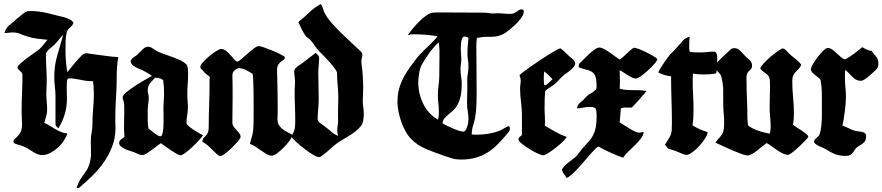

<svg xmlns="http://www.w3.org/2000/svg" viewBox="-20 -762 4325 941"><path d="M131 -708Q169 -708 213.5 -697.5Q258 -687 296 -677Q307 -674 320.5 -667.5Q334 -661 340 -650Q335 -636 322.5 -626Q310 -616 307 -603Q302 -583 301.5 -559Q301 -535 301 -514Q301 -460 310 -408Q316 -415 328 -430.5Q340 -446 353.5 -461.5Q367 -477 379.5 -489Q392 -501 401 -501Q407 -501 413 -500Q419 -499 425 -498Q459 -494 492.5 -489Q526 -484 560 -482Q555 -457 553.5 -432.5Q552 -408 552 -383Q552 -332 548.5 -281Q545 -230 545 -179Q545 -168 545.5 -156Q546 -144 546 -133Q546 -87 530.5 -46Q515 -5 490 31.5Q465 68 432.5 99.5Q400 131 367 159H356Q356 154 358 150.5Q360 147 362 142Q368 126 375.5 114.5Q383 103 390.5 93Q398 83 405 72Q412 61 417 46Q427 13 426 -13Q425 -39 425 -72Q425 -92 429 -112Q433 -132 433 -152Q433 -190 436.5 -228Q440 -266 440 -304Q440 -319 439 -334Q438 -349 436 -364Q404 -364 373.5 -371Q343 -378 320 -378Q312 -378 310 -372Q308 -366 307.5 -353.5Q307 -341 307 -326.5Q307 -312 307.5 -299Q308 -286 308 -279Q308 -200 266 -133Q261 -138 256.5 -142.5Q252 -147 252 -155V-289Q252 -313 249 -336.5Q246 -360 246 -384Q246 -441 260.5 -489.5Q275 -538 290 -592Q275 -577 262.5 -560.5Q250 -544 233 -531Q215 -518 205 -501Q205 -466 207 -430.5Q209 -395 209 -360Q209 -346 208 -332Q207 -318 207 -304Q207 -284 209 -263.5Q211 -243 211 -223Q211 -206 206 -191Q201 -176 197 -160Q211 -154 224.5 -145.5Q238 -137 251.5 -129Q265 -121 279.5 -115Q294 -109 310 -108Q305 -91 292.5 -72Q280 -53 262.5 -37.5Q245 -22 225.5 -12Q206 -2 187 -2Q179 -2 170 -4.5Q161 -7 158 -9Q144 -16 134.5 -22.5Q125 -29 115.5 -34.5Q106 -40 95 -44.5Q84 -49 68 -53Q62 -55 54 -58Q46 -61 46 -69Q46 -76 52.5 -81.5Q59 -87 67 -95Q75 -103 81.5 -116Q88 -129 88 -152Q88 -169 87 -185.5Q86 -202 86 -219Q86 -264 88 -307.5Q90 -351 90 -396Q90 -402 86 -406.5Q82 -411 77.5 -415Q73 -419 69.5 -422.5Q66 -426 66 -431Q66 -438 80.5 -451Q95 -464 114 -478.5Q133 -493 151 -505Q169 -517 175 -523Q186 -533 194.5 -544.5Q203 -556 213 -567Q188 -569 162 -572.5Q136 -576 112 -584Q95 -589 78.5 -596Q62 -603 43 -603Q32 -603 22.5 -601.5Q13 -600 2 -600Q4 -610 11 -621.5Q18 -633 26 -639Q32 -643 42.5 -652.5Q53 -662 65 -672Q77 -682 87.5 -690.5Q98 -699 103 -702Q109 -706 116.5 -707Q124 -708 131 -708Z M707 -533Q715 -533 721.5 -529Q728 -525 735 -520Q751 -509 772 -501.5Q793 -494 815.5 -486Q838 -478 858.5 -469Q879 -460 893 -447Q899 -441 900.5 -427.5Q902 -414 902 -406Q902 -374 900 -351.5Q898 -329 898 -297Q898 -282 899.5 -267Q901 -252 901 -237Q901 -217 897.5 -198Q894 -179 894 -160Q894 -153 904.5 -144Q915 -135 928.5 -126Q942 -117 955.5 -109.5Q969 -102 975 -99Q970 -91 955.5 -75Q941 -59 923.5 -42.5Q906 -26 889.5 -13.5Q873 -1 865 -1Q858 -1 845 -8.5Q832 -16 817 -26Q802 -36 789 -45.5Q776 -55 769 -60Q760 -55 748 -45.5Q736 -36 723 -26.5Q710 -17 698 -9.5Q686 -2 677 -2Q667 -2 657 -7Q647 -12 637 -16Q630 -19 617.5 -22.5Q605 -26 593 -31.5Q581 -37 572.5 -44.5Q564 -52 564 -61Q564 -72 573 -78.5Q582 -85 590 -91Q587 -122 588 -152.5Q589 -183 589 -213Q589 -225 589 -237Q589 -249 587 -261Q586 -267 583.5 -273Q581 -279 581 -285Q581 -295 600 -310.5Q619 -326 643.5 -342Q668 -358 692 -371.5Q716 -385 725 -390Q709 -401 693 -410Q677 -419 659 -426Q646 -431 634 -439.5Q622 -448 620 -462Q625 -476 637.5 -483Q650 -490 659 -500Q668 -510 680.5 -521.5Q693 -533 707 -533ZM741 -382Q727 -368 715.5 -354Q704 -340 704 -319Q704 -310 706.5 -301.5Q709 -293 709 -284Q709 -267 706.5 -251Q704 -235 704 -218Q704 -210 704 -198Q704 -186 704 -174Q704 -162 705 -150.5Q706 -139 708 -132Q712 -129 720 -122.5Q728 -116 736.5 -109.5Q745 -103 753 -98.5Q761 -94 766 -94Q774 -94 777.5 -112.5Q781 -131 781.5 -154Q782 -177 781.5 -199Q781 -221 781 -228Q781 -248 782.5 -267Q784 -286 784 -306Q784 -322 783 -337.5Q782 -353 780 -368Q773 -376 762 -378Q751 -380 741 -382Z M1249 -536Q1256 -536 1274 -529.5Q1292 -523 1312.5 -515Q1333 -507 1350.5 -498Q1368 -489 1374 -485Q1376 -481 1376 -479Q1376 -473 1370 -469Q1364 -465 1357 -459.5Q1350 -454 1344 -445Q1338 -436 1338 -421Q1340 -343 1340.5 -297Q1341 -251 1341 -226Q1341 -201 1340.5 -191.5Q1340 -182 1340 -177Q1340 -160 1347 -149Q1354 -138 1364.5 -129.5Q1375 -121 1388.5 -114.5Q1402 -108 1414 -101Q1412 -90 1399.5 -73Q1387 -56 1371 -39.5Q1355 -23 1338.5 -11Q1322 1 1312 1Q1301 1 1288.5 -6Q1276 -13 1262.5 -22.5Q1249 -32 1234.5 -41.5Q1220 -51 1205 -57Q1209 -75 1214.5 -92Q1220 -109 1221 -128Q1222 -133 1222.5 -153Q1223 -173 1223 -201Q1223 -229 1223 -260.5Q1223 -292 1222.5 -320.5Q1222 -349 1221 -370.5Q1220 -392 1218 -400Q1201 -411 1184 -419.5Q1167 -428 1147 -428Q1135 -423 1127 -414.5Q1119 -406 1119 -392Q1119 -386 1119.5 -368.5Q1120 -351 1120 -327Q1120 -303 1120 -276Q1120 -249 1119.5 -225.5Q1119 -202 1119 -184Q1119 -166 1119 -161Q1119 -150 1125 -141.5Q1131 -133 1138.5 -125.5Q1146 -118 1152.5 -109.5Q1159 -101 1159 -91Q1159 -85 1146 -69.5Q1133 -54 1116.5 -38Q1100 -22 1083.5 -9.5Q1067 3 1061 3Q1055 3 1048 -2Q1028 -20 1011.5 -37Q995 -54 971 -68Q974 -82 979 -87Q984 -92 989.5 -97.5Q995 -103 999 -112.5Q1003 -122 1003 -144Q1003 -195 1005 -248.5Q1007 -302 1007 -353Q1007 -361 1007 -368.5Q1007 -376 1009 -384Q999 -392 989 -400.5Q979 -409 971 -420Q962 -424 962 -435Q962 -443 975 -457.5Q988 -472 1005.5 -486.5Q1023 -501 1039.5 -511.5Q1056 -522 1064 -522Q1076 -522 1088 -512.5Q1100 -503 1110.5 -491Q1121 -479 1129.5 -469.5Q1138 -460 1143 -460Q1149 -460 1162.5 -472Q1176 -484 1192 -498Q1208 -512 1223.5 -524Q1239 -536 1249 -536Z M1442 -654Q1470 -676 1495 -700.5Q1520 -725 1552 -742Q1560 -732 1563.5 -718Q1567 -704 1574 -693Q1587 -670 1608 -646.5Q1629 -623 1653 -599.5Q1677 -576 1701 -554Q1725 -532 1744 -514Q1748 -510 1752 -505.5Q1756 -501 1756 -495Q1756 -487 1753.5 -478Q1751 -469 1751 -460Q1751 -452 1752 -448Q1756 -419 1758 -390.5Q1760 -362 1760 -333Q1760 -316 1759 -300Q1758 -284 1758 -267Q1758 -251 1760.5 -236Q1763 -221 1763 -205Q1763 -191 1760.5 -174Q1758 -157 1750 -146Q1738 -130 1721.5 -117.5Q1705 -105 1687 -94Q1669 -83 1651 -72.5Q1633 -62 1618 -49Q1613 -45 1602.5 -35.5Q1592 -26 1581 -16.5Q1570 -7 1559.5 0.5Q1549 8 1544 8Q1533 8 1513.5 -4Q1494 -16 1473.5 -31.5Q1453 -47 1435.5 -63Q1418 -79 1411 -88Q1411 -100 1417 -111Q1423 -122 1425 -135Q1426 -143 1426.5 -150Q1427 -157 1427 -165Q1427 -203 1425.5 -240Q1424 -277 1424 -315Q1424 -326 1425 -337Q1426 -348 1426 -359Q1426 -373 1424 -385.5Q1422 -398 1422 -412Q1422 -420 1427 -426Q1432 -432 1439 -437Q1462 -452 1483 -469Q1504 -486 1527 -503Q1532 -498 1538 -492Q1544 -486 1544 -478Q1544 -459 1542 -440.5Q1540 -422 1540 -403Q1540 -371 1541 -339.5Q1542 -308 1542 -276Q1542 -252 1539.5 -228Q1537 -204 1537 -180Q1537 -167 1549.5 -158.5Q1562 -150 1571 -143Q1587 -131 1602.5 -117.5Q1618 -104 1637 -96Q1633 -107 1633 -122Q1633 -135 1635 -147.5Q1637 -160 1637 -173Q1636 -200 1637 -227Q1638 -254 1638 -282Q1638 -312 1635 -342Q1632 -372 1632 -403Q1632 -411 1621.5 -425.5Q1611 -440 1597 -456Q1583 -472 1569 -486Q1555 -500 1549 -506Q1531 -524 1516.5 -546.5Q1502 -569 1480 -583Q1468 -600 1459 -618Q1450 -636 1442 -654Z M2534 -716Q2542 -716 2544.5 -713.5Q2547 -711 2547 -703Q2547 -694 2540 -682.5Q2533 -671 2523 -659.5Q2513 -648 2502.5 -638.5Q2492 -629 2485 -623Q2459 -600 2440 -592Q2421 -584 2403 -582.5Q2385 -581 2365 -581.5Q2345 -582 2317 -576Q2314 -551 2314.5 -526.5Q2315 -502 2315 -477L2316 -309Q2316 -280 2315 -248.5Q2314 -217 2309 -188Q2305 -166 2298.5 -146Q2292 -126 2292 -103Q2299 -102 2306 -102Q2313 -102 2320 -102Q2347 -102 2376 -107Q2405 -112 2430 -122Q2441 -127 2451.5 -133.5Q2462 -140 2474 -144Q2479 -140 2479 -133Q2479 -125 2476 -119.5Q2473 -114 2468 -109Q2444 -80 2420.5 -56Q2397 -32 2370 -15Q2343 2 2311 11Q2279 20 2239 20Q2215 20 2196.5 14.5Q2178 9 2155 1Q2114 -13 2070 -31Q2026 -49 1995 -81Q1980 -96 1967.5 -118.5Q1955 -141 1946.5 -165.5Q1938 -190 1933 -215.5Q1928 -241 1928 -262Q1928 -292 1933.5 -317Q1939 -342 1949.5 -365Q1960 -388 1974 -410Q1988 -432 2006 -455Q2014 -465 2021 -475Q2028 -485 2037 -494Q2059 -517 2082 -538.5Q2105 -560 2125 -584Q2097 -589 2067 -591.5Q2037 -594 2008 -594Q1992 -594 1979 -590Q1987 -602 2002 -620.5Q2017 -639 2034.5 -656.5Q2052 -674 2070 -686.5Q2088 -699 2103 -700Q2111 -701 2119.5 -701Q2128 -701 2136 -701Q2190 -701 2244.5 -700.5Q2299 -700 2353 -700Q2364 -700 2375 -698Q2386 -696 2397 -696Q2402 -696 2406.5 -696.5Q2411 -697 2416 -697Q2433 -697 2448.5 -695.5Q2464 -694 2480 -694Q2492 -694 2499.5 -697.5Q2507 -701 2512.5 -705Q2518 -709 2523 -712.5Q2528 -716 2534 -716ZM2241 -474Q2241 -460 2239 -448Q2237 -436 2237 -422Q2237 -405 2240 -387Q2243 -369 2243 -350Q2243 -311 2236.5 -286Q2230 -261 2220 -244.5Q2210 -228 2198 -218Q2186 -208 2176 -199.5Q2166 -191 2158 -181.5Q2150 -172 2149 -158Q2155 -153 2169 -146.5Q2183 -140 2198.5 -133Q2214 -126 2228.5 -121.5Q2243 -117 2250 -117Q2257 -117 2262 -124.5Q2267 -132 2270 -141.5Q2273 -151 2274.5 -161Q2276 -171 2276 -177Q2276 -197 2272.5 -216.5Q2269 -236 2269 -256Q2269 -282 2270 -309Q2271 -336 2270 -362Q2269 -381 2272.5 -399.5Q2276 -418 2276 -437Q2276 -453 2273.5 -468Q2271 -483 2271 -500Q2271 -519 2272.5 -538Q2274 -557 2276 -576Q2267 -583 2257 -583Q2247 -583 2243 -568.5Q2239 -554 2238.5 -535.5Q2238 -517 2239.5 -499Q2241 -481 2241 -474ZM2030 -357Q2030 -303 2054.5 -253Q2079 -203 2127 -175Q2131 -191 2131 -213Q2131 -234 2128.5 -255Q2126 -276 2126 -298Q2126 -321 2129.5 -344.5Q2133 -368 2133 -392Q2133 -421 2133.5 -449.5Q2134 -478 2134 -507Q2134 -519 2133 -531Q2132 -543 2130 -554Q2107 -534 2086 -505Q2065 -476 2050 -450Q2039 -432 2034.5 -404.5Q2030 -377 2030 -357Z M2726 -525Q2728 -525 2735 -519Q2742 -513 2750 -505.5Q2758 -498 2765.5 -490.5Q2773 -483 2776 -481Q2784 -476 2791.5 -468Q2799 -460 2799 -450Q2799 -442 2792.5 -434.5Q2786 -427 2777.5 -419.5Q2769 -412 2760 -406Q2751 -400 2746 -396Q2732 -385 2720 -371Q2708 -357 2694 -346Q2683 -338 2672 -331.5Q2661 -325 2652 -316Q2650 -296 2649.5 -274.5Q2649 -253 2649 -233Q2649 -211 2650.5 -189.5Q2652 -168 2650 -146Q2676 -131 2702 -116Q2728 -101 2757 -91Q2754 -83 2738.5 -68Q2723 -53 2704 -38Q2685 -23 2667.5 -12Q2650 -1 2642 -1Q2634 -1 2614.5 -10Q2595 -19 2574 -32Q2553 -45 2537 -58Q2521 -71 2521 -79Q2521 -86 2526.5 -90.5Q2532 -95 2537 -99Q2538 -103 2538 -107Q2538 -111 2538 -115V-198Q2538 -230 2533.5 -262.5Q2529 -295 2529 -328Q2529 -338 2530.5 -347.5Q2532 -357 2532 -367Q2532 -374 2530 -380.5Q2528 -387 2526 -393Q2530 -398 2545.5 -410Q2561 -422 2582 -436.5Q2603 -451 2626.5 -467Q2650 -483 2670.5 -495.5Q2691 -508 2706.5 -516.5Q2722 -525 2726 -525ZM2647 -412Q2646 -404 2645.5 -395.5Q2645 -387 2645 -379Q2645 -371 2645.5 -362.5Q2646 -354 2647 -346L2655 -344Q2664 -351 2672 -358.5Q2680 -366 2688 -374Q2678 -384 2668 -394Q2658 -404 2647 -412Z M2917 -529Q2927 -529 2940.5 -522Q2954 -515 2968 -505Q2982 -495 2995 -485.5Q3008 -476 3017 -470Q3024 -474 3034.5 -483.5Q3045 -493 3055.5 -503Q3066 -513 3075 -520.5Q3084 -528 3089 -528Q3095 -528 3113 -521Q3131 -514 3151 -504Q3171 -494 3186.5 -484.5Q3202 -475 3202 -470Q3202 -468 3199 -465Q3196 -458 3182.5 -443.5Q3169 -429 3152.5 -414Q3136 -399 3120 -388Q3104 -377 3097 -377Q3087 -377 3077 -382Q3067 -387 3056.5 -393.5Q3046 -400 3036 -407Q3026 -414 3017 -418Q3017 -395 3018 -372.5Q3019 -350 3017 -327Q3040 -321 3062.5 -320.5Q3085 -320 3108 -320Q3119 -320 3129 -319Q3139 -318 3149 -316Q3114 -274 3078 -236Q3069 -234 3060 -234.5Q3051 -235 3043 -235Q3031 -235 3023 -231Q3021 -214 3020 -196.5Q3019 -179 3017 -162Q3025 -157 3038 -149Q3051 -141 3064.5 -132.5Q3078 -124 3091 -118Q3104 -112 3112 -112Q3117 -112 3123 -113Q3129 -114 3135 -115Q3133 -99 3120.5 -82.5Q3108 -66 3091.5 -50Q3075 -34 3058.5 -18.5Q3042 -3 3034 11Q3003 0 2975 -12.5Q2947 -25 2918 -41Q2914 -43 2912 -43Q2908 -43 2897 -32Q2886 -21 2872 -5Q2858 11 2841.5 30.5Q2825 50 2809 67Q2793 84 2779 96Q2765 108 2756 110Q2751 99 2743.5 90Q2736 81 2734 69Q2741 56 2751.5 46.5Q2762 37 2773 29Q2784 21 2795 12Q2806 3 2814 -8Q2836 -38 2853 -55Q2870 -72 2881 -89Q2892 -106 2898 -129.5Q2904 -153 2904 -195Q2904 -218 2900 -228Q2896 -238 2870 -238Q2854 -238 2839 -234.5Q2824 -231 2808 -231Q2810 -249 2824 -259.5Q2838 -270 2849 -283Q2860 -296 2874.5 -303.5Q2889 -311 2899 -322Q2902 -325 2903 -329.5Q2904 -334 2904 -339Q2904 -370 2899 -385Q2894 -400 2883.5 -408Q2873 -416 2856 -420Q2839 -424 2816 -432Q2816 -440 2817 -445.5Q2818 -451 2825 -456Q2832 -462 2843.5 -474Q2855 -486 2868.5 -498.5Q2882 -511 2895 -520Q2908 -529 2917 -529Z M3360 -583Q3360 -581 3359.5 -575.5Q3359 -570 3358.5 -563Q3358 -556 3358 -550Q3358 -544 3358 -542Q3358 -536 3358 -524.5Q3358 -513 3362 -508Q3373 -506 3387 -505.5Q3401 -505 3412 -505Q3430 -505 3446 -507Q3462 -509 3480 -509Q3486 -509 3489 -504.5Q3492 -500 3493.5 -494Q3495 -488 3495 -481.5Q3495 -475 3495 -471Q3495 -459 3494.5 -453.5Q3494 -448 3493.5 -443Q3493 -438 3492.5 -432.5Q3492 -427 3492 -415Q3492 -410 3491 -406Q3490 -402 3484 -401Q3471 -399 3457.5 -398Q3444 -397 3430 -397Q3416 -397 3403 -398Q3390 -399 3376 -401Q3375 -392 3375 -383Q3375 -374 3375 -364Q3375 -329 3377 -294Q3379 -259 3379 -224Q3379 -205 3378 -186Q3377 -167 3374 -148Q3391 -137 3409.5 -128.5Q3428 -120 3448 -115Q3448 -103 3436 -84Q3424 -65 3407.5 -47Q3391 -29 3373.5 -16Q3356 -3 3344 -3Q3338 -3 3328.5 -6.5Q3319 -10 3308 -15Q3297 -20 3286 -24Q3275 -28 3266 -30Q3254 -32 3250.5 -38Q3247 -44 3239 -52Q3250 -71 3256.5 -81Q3263 -91 3267 -100.5Q3271 -110 3272 -122.5Q3273 -135 3273 -159Q3273 -217 3271 -274Q3269 -331 3269 -388Q3252 -390 3236 -394.5Q3220 -399 3206 -407Q3207 -411 3215 -424.5Q3223 -438 3233 -452.5Q3243 -467 3252 -479.5Q3261 -492 3264 -495Q3282 -512 3297.5 -529.5Q3313 -547 3330 -566Q3336 -573 3344 -576Q3352 -579 3360 -583Z M3578 -526Q3589 -526 3596 -522Q3607 -516 3621.5 -499Q3636 -482 3648 -473Q3656 -467 3661 -458.5Q3666 -450 3666 -440Q3666 -426 3654.5 -417Q3643 -408 3640 -396Q3638 -388 3638.5 -376.5Q3639 -365 3639 -357Q3639 -315 3641 -273Q3643 -231 3643 -189Q3643 -169 3646 -148Q3654 -140 3667.5 -133.5Q3681 -127 3696 -121.5Q3711 -116 3726.5 -112.5Q3742 -109 3753 -107Q3757 -122 3757 -140Q3757 -164 3754.5 -188.5Q3752 -213 3752 -237Q3752 -251 3752.5 -265.5Q3753 -280 3753 -294Q3753 -303 3753.5 -315Q3754 -327 3754 -339Q3754 -351 3753.5 -362.5Q3753 -374 3750 -382Q3746 -394 3730 -404.5Q3714 -415 3706 -426Q3708 -435 3722 -450.5Q3736 -466 3754 -481.5Q3772 -497 3789.5 -509.5Q3807 -522 3816 -525Q3825 -523 3831.5 -516.5Q3838 -510 3844 -503Q3859 -488 3876.5 -475Q3894 -462 3907 -445Q3902 -432 3894.5 -424.5Q3887 -417 3880 -410Q3873 -403 3868 -393Q3863 -383 3863 -365Q3863 -324 3867 -284Q3871 -244 3871 -204Q3871 -190 3870 -177Q3869 -164 3866 -151Q3871 -146 3883.5 -138.5Q3896 -131 3908.5 -122.5Q3921 -114 3931 -106Q3941 -98 3941 -93Q3941 -92 3940.5 -91Q3940 -90 3940 -88Q3934 -81 3921.5 -68Q3909 -55 3894.5 -41.5Q3880 -28 3866 -17Q3852 -6 3844 -3Q3829 -3 3812.5 -12Q3796 -21 3781 -31.5Q3766 -42 3754 -51Q3742 -60 3736 -60Q3727 -54 3715 -44Q3703 -34 3691 -24.5Q3679 -15 3666.5 -7.5Q3654 0 3644 0Q3634 0 3612.5 -8Q3591 -16 3566.5 -26.5Q3542 -37 3520 -47.5Q3498 -58 3486 -63Q3498 -79 3506.5 -88Q3515 -97 3520 -106Q3525 -115 3527 -127.5Q3529 -140 3529 -164Q3529 -182 3527.5 -199.5Q3526 -217 3525 -234Q3524 -272 3524.5 -312.5Q3525 -353 3514 -390Q3512 -396 3506.5 -402Q3501 -408 3495.5 -414Q3490 -420 3485.5 -425Q3481 -430 3481 -434Q3481 -440 3491 -451.5Q3501 -463 3514.5 -476Q3528 -489 3540.5 -500.5Q3553 -512 3558 -517Q3567 -526 3578 -526Z M4123 -471Q4146 -484 4166 -499Q4186 -514 4206 -531Q4217 -524 4228 -519Q4239 -514 4253 -512Q4258 -502 4263.5 -496.5Q4269 -491 4274 -485Q4279 -479 4282 -471Q4285 -463 4285 -449Q4285 -431 4272 -419Q4266 -414 4257 -405Q4248 -396 4237.5 -387.5Q4227 -379 4217 -372.5Q4207 -366 4199 -366Q4186 -366 4176 -371.5Q4166 -377 4157.5 -385.5Q4149 -394 4140.5 -403Q4132 -412 4123 -419Q4121 -409 4121 -399Q4121 -389 4121 -379Q4121 -356 4123.5 -333Q4126 -310 4126 -287Q4126 -273 4124.5 -254.5Q4123 -236 4120.5 -216.5Q4118 -197 4115 -178Q4112 -159 4109 -146Q4125 -141 4139.5 -133.5Q4154 -126 4170 -121Q4177 -119 4185 -118.5Q4193 -118 4200.5 -116.5Q4208 -115 4214.5 -112Q4221 -109 4225 -102V-98Q4225 -75 4216 -65.5Q4207 -56 4187 -45Q4177 -39 4171.5 -31Q4166 -23 4161 -15.5Q4156 -8 4148 -3Q4140 2 4125 2Q4095 2 4073 -6.5Q4051 -15 4027 -31Q4022 -34 4012.5 -38Q4003 -42 3993.5 -46.5Q3984 -51 3977 -56.5Q3970 -62 3970 -69Q3970 -76 3979.5 -84Q3989 -92 3993 -97Q3999 -106 4002 -123Q4005 -140 4006.5 -159Q4008 -178 4008 -196Q4008 -214 4008 -226Q4008 -261 4008 -299Q4008 -337 4001 -372Q3996 -378 3988 -384Q3980 -390 3972.5 -396Q3965 -402 3959.5 -409Q3954 -416 3954 -423Q3954 -430 3964 -447.5Q3974 -465 3987.5 -482.5Q4001 -500 4015 -513.5Q4029 -527 4036 -527Q4048 -527 4059 -519Q4070 -511 4080.5 -501Q4091 -491 4101.5 -482Q4112 -473 4123 -471Z"/></svg>

Font: Hand Textur
Style: Regular
Weight: 400
Designer: F. H. Ehmcke um 1935
Foundry: Peter Wiegel
Version: Version 1.000